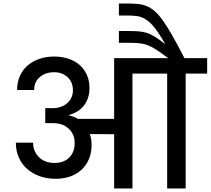

<svg xmlns="http://www.w3.org/2000/svg" viewBox="-20 -1070 1196 1090"><path d="M628 0V-308L490 -309Q500 -280 500 -248Q500 -204 485.5 -168.5Q471 -133 444 -107.5Q417 -82 379.5 -68.5Q342 -55 296 -55Q246 -55 204.5 -70Q163 -85 133 -112Q103 -139 86.5 -176.5Q70 -214 70 -260H168Q168 -210 201.5 -177.5Q235 -145 289 -145Q343 -145 373.5 -176Q404 -207 404 -258Q404 -271 401.5 -284Q399 -297 393 -309H391V-313Q377 -338 350 -354.5Q323 -371 278 -371H237V-456H278Q307 -456 328.5 -464.5Q350 -473 364.5 -487Q379 -501 386.5 -519Q394 -537 394 -556Q394 -605 363 -632.5Q332 -660 287 -660Q239 -660 206.5 -633Q174 -606 174 -559H77Q77 -602 92.5 -637.5Q108 -673 136 -697.5Q164 -722 202.5 -735.5Q241 -749 287 -749Q332 -749 369 -736.5Q406 -724 432.5 -700.5Q459 -677 473.5 -644Q488 -611 488 -570Q488 -514 458.5 -473.5Q429 -433 371 -417V-415Q399 -409 423 -395H628V-740H935Q893 -771 866 -788.5Q839 -806 815.5 -814.5Q792 -823 766.5 -825Q741 -827 701 -827H655V-894H699Q736 -894 762 -892.5Q788 -891 811 -884Q834 -877 859 -861.5Q884 -846 918 -819Q885 -878 859 -911Q833 -944 808.5 -959.5Q784 -975 759 -978.5Q734 -982 703 -982H655V-1050H701Q735 -1050 762 -1047.5Q789 -1045 812.5 -1035.5Q836 -1026 858.5 -1006.5Q881 -987 905.5 -952.5Q930 -918 959.5 -866Q989 -814 1027 -740H1156V-652H1034V0H929V-652H732V0Z"/></svg>

Font: SVN-Poppins Medium
Style: Regular
Weight: 500
Designer: Ninad Kale (Devanagari), Jonny Pinhorn (Latin)
Foundry: Indian Type Foundry
Version: Version 3.002 2017; ttfautohint (v1.8.3)